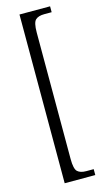

<svg xmlns="http://www.w3.org/2000/svg" viewBox="-135 -804 537 976"><g transform="rotate(-15 133.5 -316.0)"><path d="M77 128V-760H238V-729H199Q168 -729 153 -715Q138 -701 138 -649V17Q138 69 153 83Q168 97 199 97H238V128Z"/></g></svg>

Font: Noto Serif Tamil ExtraCondensed Light
Style: Regular
Weight: 300
Width: 2
Designer: Indian Type Foundry, Tom Grace, and the Monotype Design Team
Foundry: Monotype Imaging Inc.
Version: Version 2.004; ttfautohint (v1.8.4.7-5d5b)